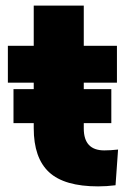

<svg xmlns="http://www.w3.org/2000/svg" viewBox="-20 -655 455 683"><path d="M400 -123 391 4Q359 8 329 8Q209 8 154.5 -42.5Q100 -93 100 -199V-217H28V-338H100V-361H8V-492H100V-635H278V-492H396V-361H278V-338H376V-217H278V-198Q278 -120 351 -120Q373 -120 400 -123Z"/></svg>

Font: wassup Sans
Style: Black
Weight: 900
Version: Version 2.001